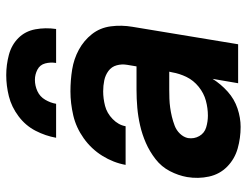

<svg xmlns="http://www.w3.org/2000/svg" viewBox="-108 -676 792 616"><g transform="rotate(-90 288.0 -368.0)"><path d="M189 8Q218 8 248 -2Q278 -12 302 -33.5Q326 -55 343 -82L329 0H454L510 -339Q516 -374 511.5 -408.5Q507 -443 486.5 -469Q466 -495 436.5 -511Q407 -527 373 -532.5Q339 -538 303 -538Q265 -538 226 -529Q187 -520 152.5 -495.5Q118 -471 96 -435.5Q74 -400 67 -361H191Q195 -384 214 -402.5Q233 -421 256.5 -427Q280 -433 303 -433Q321 -433 338 -429.5Q355 -426 368.5 -416Q382 -406 386.5 -389.5Q391 -373 388 -356L383 -326H308Q279 -326 250.5 -323.5Q222 -321 193.5 -314.5Q165 -308 137.5 -296Q110 -284 85.5 -265Q61 -246 47 -219Q33 -192 28 -164Q22 -128 29.5 -93.5Q37 -59 61.5 -35Q86 -11 119.5 -1.5Q153 8 189 8ZM225 -97Q206 -97 187.5 -102.5Q169 -108 159.5 -124.5Q150 -141 153 -161Q156 -175 167 -186.5Q178 -198 192.5 -203.5Q207 -209 221.5 -212.5Q236 -216 250.5 -218Q265 -220 279.5 -220.5Q294 -221 308 -221H366L364 -212Q360 -188 349 -165.5Q338 -143 317.5 -126.5Q297 -110 273 -103.5Q249 -97 225 -97ZM154 -584H263Q266 -602 276 -619Q286 -636 303.5 -644Q321 -652 340 -652Q357 -652 372.5 -644Q388 -636 392.5 -619Q397 -602 394 -584H503Q508 -618 502 -650.5Q496 -683 474 -705Q452 -727 420 -735.5Q388 -744 355 -744Q321 -744 287 -735.5Q253 -727 223 -704.5Q193 -682 176.5 -650Q160 -618 154 -584Z"/></g></svg>

Font: Iosevka Sparkle Oblique
Style: Bold
Weight: 700
Italic angle: -9°
Designer: Belleve Invis
Foundry: Belleve Invis
Version: Version 4.5.0; ttfautohint (v1.8.3)